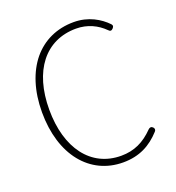

<svg xmlns="http://www.w3.org/2000/svg" viewBox="-136 -848 890 970"><g transform="rotate(-20 309.5 -363.0)"><path d="M145 -90C198 -24 273 13 362 13C450 13 512 -21 564 -78C571 -85 571 -94 564 -101C556 -109 547 -108 539 -100C488 -48 434 -22 364 -22C202 -22 101 -157 101 -365C101 -573 202 -704 368 -704C429 -704 480 -679 518 -641C526 -632 534 -632 542 -641C549 -649 551 -655 544 -663C506 -703 446 -739 368 -739C276 -739 200 -703 146 -638C93 -573 62 -480 62 -365C62 -251 92 -156 145 -90Z"/></g></svg>

Font: GenSenRounded2 TW EL
Style: Regular
Weight: 250
Version: Version 2.100;PS 2.1;hotconv 16.6.51;makeotf.lib2.5.65220 DE